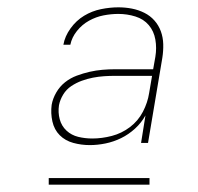

<svg xmlns="http://www.w3.org/2000/svg" viewBox="-20 -713 540 524"><path d="M225 -317Q202 -317 180 -323Q158 -329 143 -344Q128 -359 123 -381.5Q118 -404 121 -427Q124 -444 133.5 -460.5Q143 -477 157.5 -488.5Q172 -500 189.5 -506.5Q207 -513 224.5 -517Q242 -521 259.5 -522.5Q277 -524 294 -524H398L404 -558Q408 -582 404 -605Q400 -628 386 -644.5Q372 -661 349.5 -668Q327 -675 303 -675Q283 -675 262.5 -671Q242 -667 223 -656.5Q204 -646 190 -628.5Q176 -611 172 -591H153Q157 -614 172.5 -635.5Q188 -657 209.5 -670Q231 -683 255.5 -688Q280 -693 303 -693Q322 -693 340 -689.5Q358 -686 374 -678Q390 -670 401.5 -657Q413 -644 419 -627.5Q425 -611 425.5 -592.5Q426 -574 423 -555L384 -323H365L377 -398Q366 -378 348.5 -362Q331 -346 310.5 -336Q290 -326 268 -321.5Q246 -317 225 -317ZM232 -335Q258 -335 285 -342Q312 -349 334.5 -366Q357 -383 370 -408Q383 -433 387 -459L395 -506H294Q279 -506 264 -505Q249 -504 233.5 -501Q218 -498 203 -492.5Q188 -487 174.5 -478Q161 -469 152.5 -455Q144 -441 141 -426Q138 -406 143 -387.5Q148 -369 161.5 -356.5Q175 -344 193.5 -339.5Q212 -335 232 -335ZM113 -209V-227H388V-209Z"/></svg>

Font: Iosevka SS04 Thin Oblique
Style: Regular
Weight: 100
Italic angle: -9°
Monospace: yes
Designer: Belleve Invis
Foundry: Belleve Invis
Version: Version 19.0.0; ttfautohint (v1.8.4)